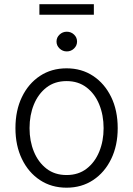

<svg xmlns="http://www.w3.org/2000/svg" viewBox="-20 -872 627 904"><path d="M293.5 11.7Q222.2 11.7 168 -24.2Q113.8 -60.1 83.3 -123.3Q52.7 -186.5 52.7 -268.6Q52.7 -352.1 83.3 -415.3Q113.8 -478.5 168 -514.4Q222.2 -550.3 293.5 -550.3Q364.3 -550.3 418.5 -514.4Q472.7 -478.5 503.4 -415.3Q534.2 -352.1 534.2 -268.6Q534.2 -186.5 503.4 -123.3Q472.7 -60.1 418.5 -24.2Q364.3 11.7 293.5 11.7ZM293.5 -47.9Q349.1 -47.9 387.9 -77.9Q426.8 -107.9 447.3 -158Q467.8 -208 467.8 -268.6Q467.8 -329.6 447.3 -379.9Q426.8 -430.2 387.7 -460.2Q348.6 -490.2 293.5 -490.2Q237.8 -490.2 199 -460.2Q160.2 -430.2 139.6 -380.1Q119.1 -330.1 119.1 -268.6Q119.1 -208 139.6 -158Q160.2 -107.9 199 -77.9Q237.8 -47.9 293.5 -47.9ZM294.4 -629.9Q274.9 -629.9 260.5 -643.6Q246.1 -657.2 246.1 -676.3Q246.1 -695.8 260.5 -709.2Q274.9 -722.7 294.4 -722.7Q314.5 -722.7 328.6 -709.2Q342.8 -695.8 342.8 -676.3Q342.8 -657.2 328.6 -643.6Q314.5 -629.9 294.4 -629.9ZM421.9 -852.1V-802.7H165.5V-852.1Z"/></svg>

Font: Inter 16pt Light
Style: Regular
Weight: 300
Version: Version 4.001;git-66647c0bb